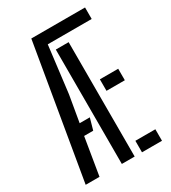

<svg xmlns="http://www.w3.org/2000/svg" viewBox="-194 -899 889 998"><g transform="rotate(-30 251.0 -400.0)"><path d="M156 -800H478.5V-731H215L180.5 -450.5L153.5 -293H214.5L195 -224H140.5L103.5 0H20.5ZM237.5 0V-686.5H314.5V0ZM358.5 -438H468.5V-369H358.5ZM358.5 0V-69H478.5V0Z"/></g></svg>

Font: Big Shoulders Stencil Display Medium
Style: Regular
Weight: 500
Designer: Patric King
Foundry: XO Type Co
Version: Version 1.000